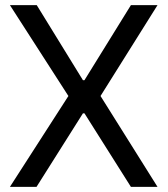

<svg xmlns="http://www.w3.org/2000/svg" viewBox="-20 -727 652 747"><path d="M302.7 -415H308.6L489.3 -707H592.8L371.1 -353.5L592.8 0H489.3L308.6 -286.1H302.7L122.1 0H18.6L246.1 -353.5L18.6 -707H123Z"/></svg>

Font: WEMIX Pretendard Variable
Style: Regular
Weight: 400
Designer: Base glyphs from Inter by Rasmus Andersson; Hangeul glyphs from Noto Sans CJK(Source Han Sans) by Jang Soo-young and Kan
Foundry: Kil Hyung-jin
Version: Version 1.000;Glyphs 3.2 (3208)